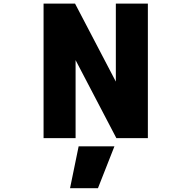

<svg xmlns="http://www.w3.org/2000/svg" viewBox="-20 -752 1040 1048"><path d="M604.5 46.9 514.6 275.4H362.3L409.2 46.9ZM217.8 2V-732.4H389.6L612.3 -306.6V-732.4H787.1V2H615.2L392.6 -423.8V2Z"/></svg>

Font: GenEi Gothic M Heavy
Style: Regular
Weight: 800
Designer: o_tamon (Modified); [Source Han Sans]
Ryoko NISHIZUKA  (kana & ideographs); Paul D. Hunt (Latin, Greek & Cyrillic); Wenl
Version: Version 1.1a;Original Version 1.004